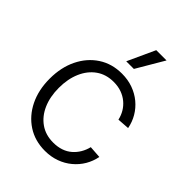

<svg xmlns="http://www.w3.org/2000/svg" viewBox="-215 -839 954 954"><g transform="rotate(45 262.0 -362.5)"><path d="M275.4 10.3Q205.1 10.3 151.9 -24.4Q98.6 -59.1 68.6 -120.1Q38.6 -181.2 38.6 -260.3Q38.6 -339.8 68.6 -401.1Q98.6 -462.4 151.9 -497.3Q205.1 -532.2 275.4 -532.2Q317.4 -532.2 353.3 -519.3Q389.2 -506.3 417 -483.2Q444.8 -460 462.9 -429.2Q481 -398.4 487.8 -362.3L424.3 -357.9Q418.9 -382.3 406.5 -403.3Q394 -424.3 375 -440.2Q356 -456.1 331.1 -465.1Q306.2 -474.1 275.4 -474.1Q222.2 -474.1 183.6 -446.8Q145 -419.4 124 -371.1Q103 -322.8 103 -260.3Q103 -197.8 124 -149.9Q145 -102.1 183.6 -75Q222.2 -47.9 275.4 -47.9Q306.2 -47.9 331.1 -56.4Q356 -64.9 374.5 -81.1Q393.1 -97.2 405.5 -118.4Q418 -139.6 423.8 -164.1L488.3 -159.7Q481.4 -124 463.4 -93.3Q445.3 -62.5 417.2 -39.1Q389.2 -15.6 353.3 -2.7Q317.4 10.3 275.4 10.3ZM246.6 -590.3 313 -734.9H385.3L300.3 -590.3Z"/></g></svg>

Font: Inter 28pt Light
Style: Regular
Weight: 300
Designer: Rasmus Andersson
Foundry: rsms
Version: Version 4.001;git-66647c0bb